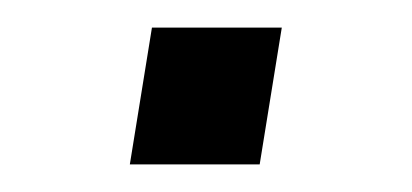

<svg xmlns="http://www.w3.org/2000/svg" viewBox="-20 -119 298 139"><path d="M74 0 90 -99H184L168 0Z"/></svg>

Font: Sora Light
Style: Italic
Weight: 300
Designer: Jonathan Barnbrook, Juli√°n Moncada
Version: Version 1.000